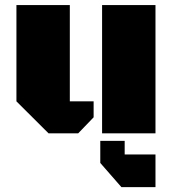

<svg xmlns="http://www.w3.org/2000/svg" viewBox="-20 -539 699 776"><path d="M608.4 -518.6V0H392.6V-518.6ZM262.2 -129.4H358.4V-64.9L295.9 0H176.3L46.4 -129.4V-518.6H262.2ZM608.4 85.4V217.3H470.7L385.3 119.6V30.3H483.9V85.4Z"/></svg>

Font: Black Ops One [rus by aLiNcE]
Style: Regular
Weight: 400
Designer: James Grieshaber
Foundry: James Grieshaber
Version: Version 1.002;May 25, 2024;FontCreator 13.0.0.2680 64-bit